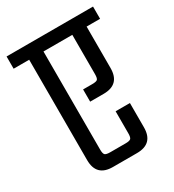

<svg xmlns="http://www.w3.org/2000/svg" viewBox="-175 -712 727 802"><g transform="rotate(-30 188.5 -311.0)"><path d="M397 -622V-563H332V-363Q332 -284 253 -284H188V-343H232Q252 -343 257.5 -348.5Q263 -354 263 -374V-563H124V-90Q124 -70 130 -64.5Q136 -59 155 -59H229Q248 -59 254 -64.5Q260 -70 260 -90V-196H329V-79Q329 0 250 0H134Q55 0 55 -79V-563H-20V-622Z"/></g></svg>

Font: Teko Light
Style: Regular
Weight: 300
Designer: Manushi Parikh, Jonny Pinhorn
Foundry: Indian Type Foundry
Version: Version 1.105;PS 1.0;hotconv 1.0.78;makeotf.lib2.5.61930; tt